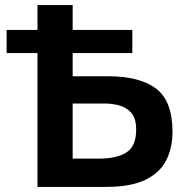

<svg xmlns="http://www.w3.org/2000/svg" viewBox="-20 -733 732 753"><path d="M127 0V-525H6V-615.5H127V-713H265V-615.5H499V-525H265V-434H401.5Q529 -434 592.8 -385Q656.5 -336 656.5 -216.5Q656.5 -152.5 631.5 -103.8Q606.5 -55 549.5 -27.5Q492.5 0 395.5 0ZM265 -111H370Q437.5 -111 475.8 -135.2Q514 -159.5 514 -225Q514 -270 493.8 -291.8Q473.5 -313.5 445 -320.2Q416.5 -327 392.5 -327H265Z"/></svg>

Font: Commissioner SemiBold
Style: Regular
Weight: 600
Designer: Kostas Bartsokas
Foundry: Kostas Bartsokas
Version: Version 1.000; ttfautohint (v1.8.3)